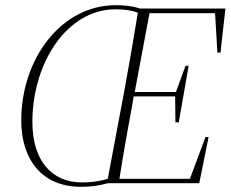

<svg xmlns="http://www.w3.org/2000/svg" viewBox="-20 -707 890 741"><path d="M105 -236C105 -465 239 -671 425 -671C458 -671 485 -668 512 -658C496 -559 479 -461 461 -363L396 -17C361 -6 327 -3 296 -3C180 -3 105 -87 105 -236ZM657 -235H670L708 -453H696L659 -352H500L557 -656H810L819 -504H831L850 -674H520C491 -684 459 -687 426 -687C218 -687 62 -482 62 -242C62 -87 146 14 292 14C328 14 362 10 396 0H749L785 -178H773L713 -17H441C456 -115 474 -213 492 -311L496 -335H656Z"/></svg>

Font: Source Serif 4 Display Light
Style: Italic
Weight: 300
Italic angle: -12°
Designer: Frank Grießhammer
Foundry: Adobe Systems Incorporated
Version: Version 4.004;hotconv 1.0.117;makeotfexe 2.5.65602